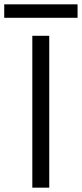

<svg xmlns="http://www.w3.org/2000/svg" viewBox="-74 -865 378 885"><path d="M75 0V-700H153V0ZM-54.5 -845H283.5V-783H-54.5Z"/></svg>

Font: Urbanist
Style: Regular
Weight: 400
Designer: Corey Hu
Foundry: Corey Hu
Version: Version 1.330; ttfautohint (v1.8.4.7-5d5b)